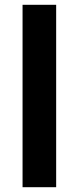

<svg xmlns="http://www.w3.org/2000/svg" viewBox="-20 -780 328 800"><path d="M74 0H214V-760H74Z"/></svg>

Font: Kathrein 75 Bold
Style: Regular
Weight: 700
Designer: Lazydogs Typefoundry, based on Open Sans by Ascender Corporation
Foundry: Lazydogs Typefoundry
Version: Version 1.003;PS 001.003;hotconv 1.0.88;makeotf.lib2.5.64775